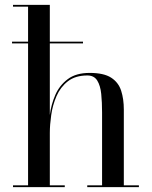

<svg xmlns="http://www.w3.org/2000/svg" viewBox="-20 -770 624 790"><path d="M29.5 -591.5V-598.5H321.5V-591.5ZM33.5 0V-7.5H95.5V-742.5H33.5V-750H185V-7.5H246.5V0ZM339 0V-7.5H400V-307Q400 -349 396.5 -383.5Q393 -418 380 -438.8Q367 -459.5 339.5 -459.5Q290 -459.5 259.2 -435.5Q228.5 -411.5 212.5 -374.5Q196.5 -337.5 190.8 -297Q185 -256.5 185 -223.5L179.5 -219.5Q179.5 -254 185 -297Q190.5 -340 207.5 -379.2Q224.5 -418.5 258.5 -444.2Q292.5 -470 349 -470Q407 -470 437.2 -450.5Q467.5 -431 478.5 -396.8Q489.5 -362.5 489.5 -319V-7.5H551.5V0Z"/></svg>

Font: Bodoni Moda 28pt
Style: Regular
Weight: 400
Designer: Owen Earl
Foundry: indestructible type
Version: Version 2.005